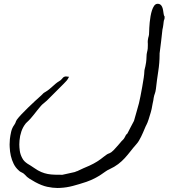

<svg xmlns="http://www.w3.org/2000/svg" viewBox="-20 -690 893 995"><path d="M303.2 215.8Q318.8 212.4 334.2 209Q349.6 205.6 365.2 202.1Q369.6 200.7 370.4 200.7Q371.1 200.7 370.8 200.7Q370.6 200.7 370.6 200.2L374 198.7Q375 198.7 375.5 198.2Q376 197.8 377 197.8Q377.9 196.8 380.4 196.8Q396 189 411.9 182.1Q427.7 175.3 443.4 168.5Q465.8 158.2 483.6 147Q501.5 135.7 520.5 120.1Q522.9 119.1 524.4 117.7Q525.9 116.2 527.8 114.7Q532.2 111.3 535.4 109.4Q538.6 107.4 542 106.2Q545.4 105 548.8 103.5Q552.2 102.1 557.1 98.6Q562 95.2 568.1 88.9Q574.2 82.5 580.6 75.4Q586.9 68.4 593 61.5Q599.1 54.7 603.5 49.3Q610.4 40.5 615.5 36.1Q620.6 31.7 624.5 24.9Q627 20.5 629.2 16.4Q631.3 12.2 633.3 8.3Q634.3 7.3 634.8 7.1Q635.3 6.8 635.7 6.3Q636.2 5.9 637 5.1Q637.7 4.4 640.1 2Q648.4 -14.6 657 -30.8Q665.5 -46.9 674.3 -63.5Q680.7 -86.4 687.3 -109.1Q693.8 -131.8 700.2 -155.3Q703.1 -167 707.8 -190.7Q712.4 -214.4 717 -239.7Q721.7 -265.1 724.9 -287.4Q728 -309.6 728 -318.4Q728 -324.7 729.7 -331.3Q731.4 -337.9 733.4 -346.4Q735.4 -355 737.1 -366.9Q738.8 -378.9 739.3 -396.5Q739.3 -403.3 740 -408.7Q740.7 -414.1 741.9 -418.9Q743.2 -423.8 744.1 -428.5Q745.1 -433.1 745.6 -438.5Q746.1 -445.8 746.1 -454.6V-463.4Q745.6 -467.8 745.6 -472.2Q745.6 -480.5 747.1 -487.8Q747.6 -493.7 748.8 -496.6Q750 -499.5 750.7 -502.9Q751.5 -506.3 752.2 -511.2Q752.9 -516.1 752.9 -525.9Q752.9 -533.2 753.7 -546.4Q754.4 -559.6 755.9 -575Q757.3 -590.3 760.3 -606.7Q763.2 -623 767.6 -636.5Q772 -649.9 778.3 -659.2Q784.7 -668.5 793 -669.9Q795.9 -670.4 797.9 -670.4Q805.2 -670.4 810.8 -666.5Q816.4 -662.6 820.1 -654.5Q823.7 -646.5 825.2 -636.5Q826.7 -626.5 828.1 -617.7Q829.1 -610.4 830.1 -608.9Q831.1 -607.4 831.8 -606.9Q832.5 -606.4 832.8 -605Q833 -603.5 833 -596.7Q832.5 -592.8 832 -591.1Q831.5 -589.4 830.8 -587.9Q830.1 -586.4 829.3 -583.7Q828.6 -581.1 828.1 -576.2Q827.1 -568.8 826.7 -564Q826.2 -559.1 825.4 -554.9Q824.7 -550.8 824 -546.6Q823.2 -542.5 821.8 -536.6Q818.4 -505.9 814.9 -475.3Q811.5 -444.8 807.1 -413.1V-407.2Q807.1 -364.3 800 -319.6Q793 -274.9 788.1 -230Q787.1 -221.2 785.6 -215.6Q784.2 -210 782.5 -205.1Q780.8 -200.2 779.1 -195.1Q777.3 -189.9 776.4 -182.6Q775.4 -175.3 774.7 -170.7Q773.9 -166 772.9 -161.9Q772 -157.7 771 -153.3Q770 -148.9 769 -142.6Q766.6 -125.5 761 -106.7Q755.4 -87.9 750 -70.8Q746.6 -60.1 744.1 -54.4Q741.7 -48.8 739.5 -44.4Q737.3 -40 734.9 -35.2Q732.4 -30.3 729 -21.5Q725.6 -13.7 721.2 -3.2Q716.8 7.3 711.4 18.1Q706.1 28.8 700.2 38.8Q694.3 48.8 688 55.7Q669.9 76.2 655.8 94.5Q641.6 112.8 626.5 129.4Q611.3 146 592.5 160.4Q573.7 174.8 546.4 187.5Q536.1 191.9 526.1 199.2Q516.1 206.5 502.9 215.3Q489.7 224.1 471.7 233.6Q453.6 243.2 427.7 252.4Q391.1 264.6 357.9 273.4Q324.7 282.2 292.5 283.7Q285.2 284.2 278.3 284.2Q253.4 284.2 224.9 278.1Q196.3 272 162.1 253.4Q145.5 243.7 132.8 236.1Q120.1 228.5 108.4 214.8Q104 210 100.6 208Q97.2 206.1 93.8 204.3Q90.3 202.6 86.2 200.4Q82 198.2 76.7 192.9Q60.5 178.7 50.8 158.9Q41 139.2 36.1 117.4Q31.2 95.7 30.3 73.2Q29.8 65.9 29.8 58.6Q29.8 44.4 31.2 31.2Q33.2 12.7 37.8 -7.3Q42.5 -27.3 53.7 -42.5Q57.6 -48.3 59.1 -51.5Q60.5 -54.7 61.3 -56.9Q62 -59.1 63 -61.8Q64 -64.5 67.4 -69.8Q75.2 -80.6 90.8 -97.2Q106.4 -113.8 124.8 -131.6Q143.1 -149.4 161.4 -166.3Q179.7 -183.1 192.9 -194.8Q197.3 -198.7 199.5 -201.2Q201.7 -203.6 203.6 -205.6Q205.6 -207.5 208 -209.2Q210.4 -210.9 215.8 -213.9Q225.6 -219.7 234.4 -226.8Q243.2 -233.9 251.5 -241.5Q259.8 -249 268.1 -256.1Q276.4 -263.2 285.6 -268.6Q294.9 -273.9 299.1 -279.3Q303.2 -284.7 307.1 -288.3Q311 -292 317.4 -293.5Q319.3 -293.9 322.3 -293.9Q328.6 -293.9 337.9 -292Q333.5 -283.7 330.8 -279.5Q328.1 -275.4 325.7 -272.5Q323.2 -269.5 319.8 -266.1Q316.4 -262.7 310.5 -256.3Q266.6 -212.9 223.1 -168.9Q215.3 -161.6 206.8 -155Q198.2 -148.4 191.9 -141.1Q181.6 -129.4 173.1 -118.4Q164.6 -107.4 156.2 -96.9Q147.9 -86.4 138.7 -75.9Q129.4 -65.4 117.7 -54.7L113.8 -50.8Q113.3 -50.3 111.3 -47.4Q98.6 -31.2 90.8 -8.8Q83 13.7 81.1 38.1Q80.1 48.3 80.1 58.1Q80.1 72.3 82.5 91.1Q85 109.9 94.7 128.4Q100.1 139.2 107.2 146Q114.3 152.8 122.3 158.2Q130.4 163.6 139.4 168.7Q148.4 173.8 158.2 181.2Q176.8 194.3 193.6 201.4Q210.4 208.5 227.5 211.7Q244.6 214.8 263.2 215.3Q281.7 215.8 303.2 215.8Z"/></svg>

Font: DimaRavanNevis
Style: regular
Weight: 400
Designer: R.Balvardi
Foundry: Dima Software Group
Version: Version 1.00;May 26, 2019;FontCreator 11.5.0.2427 64-bit